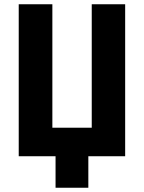

<svg xmlns="http://www.w3.org/2000/svg" viewBox="-20 -734 677 902"><path d="M241 148V0H68V-714H226V-134H411V-714H568V0H395V148Z"/></svg>

Font: Noto Sans Condensed ExtraBold
Style: Regular
Weight: 800
Width: 3
Designer: Monotype Design Team
Foundry: Monotype Imaging Inc.
Version: Version 2.013; ttfautohint (v1.8.4.7-5d5b)